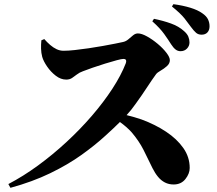

<svg xmlns="http://www.w3.org/2000/svg" viewBox="-20 -866 1040 919"><path d="M178 -673 192 -679Q205 -664 220 -651Q235 -638 251 -630.5Q267 -623 284 -623Q307 -623 338.5 -626.5Q370 -630 404.5 -635Q439 -640 472 -646Q505 -652 530.5 -657Q556 -662 569 -665Q583 -668 594.5 -678Q606 -688 617 -697Q628 -706 640 -706Q658 -706 684 -691.5Q710 -677 735 -656Q760 -635 776.5 -613.5Q793 -592 793 -578Q793 -562 779 -549.5Q765 -537 749 -528Q733 -519 727 -511Q708 -485 683.5 -447.5Q659 -410 630 -370Q610 -341 586 -315Q623 -306 658 -294Q723 -270 775 -235.5Q827 -201 857.5 -157.5Q888 -114 888 -62Q888 -35 867.5 -9Q847 17 811 17Q788 17 769.5 7.5Q751 -2 736.5 -19.5Q722 -37 710 -61Q689 -105 667 -148.5Q645 -192 609 -234Q586 -259 554 -282Q524 -252 484 -216Q435 -171 370 -124.5Q305 -78 220.5 -37Q136 4 30 33L20 15Q91 -22 161.5 -73.5Q232 -125 298 -186Q364 -247 420 -312Q476 -377 518 -441.5Q560 -506 582 -563Q586 -575 582 -580Q579 -584 571 -584Q562 -584 538 -577.5Q514 -571 483 -561.5Q452 -552 423.5 -542Q395 -532 377 -525Q360 -519 348 -509.5Q336 -500 324.5 -492.5Q313 -485 297 -485Q271 -485 247 -503.5Q223 -522 205.5 -547.5Q188 -573 182 -594Q177 -613 176.5 -633Q176 -653 178 -673ZM799 -654Q786 -675 766 -703Q746 -731 709 -764L717 -776Q761 -767 798.5 -753.5Q836 -740 861 -717Q876 -704 881.5 -690.5Q887 -677 887 -663Q887 -646 875 -633.5Q863 -621 844 -621Q831 -621 820.5 -629Q810 -637 799 -654ZM894 -737Q882 -754 863.5 -777.5Q845 -801 803 -835L810 -846Q855 -840 891 -829Q927 -818 949 -802Q968 -789 975.5 -773.5Q983 -758 983 -740Q983 -722 973 -711Q963 -700 945 -700Q929 -700 918.5 -709Q908 -718 894 -737Z"/></svg>

Font: Early Summer Mincho Heavy
Style: Regular
Weight: 900
Designer: GuiWonder
Version: Version 1.002